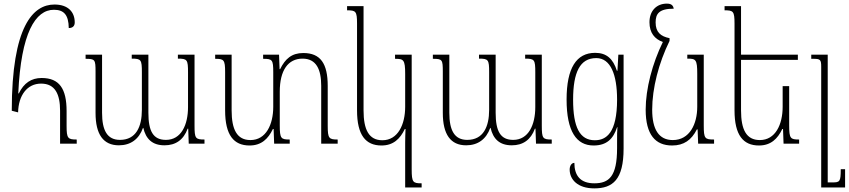

<svg xmlns="http://www.w3.org/2000/svg" viewBox="-20 -794 4690 1061"><path d="M80 -173C82 -267 130 -332 207 -332C285 -332 312 -273 312 -182V0H404V-23C355 -23 348 -29 348 -98V-180C348 -304 308 -363 210 -363C153 -363 112 -335 84 -278H81C96 -613 176 -740 278 -740C333 -740 359 -712 360 -639C379 -639 393 -648 393 -670C393 -727 357 -769 281 -769C163 -769 45 -650 45 -182Z M963 -492V-470C1015 -470 1019 -464 1019 -394V-202C1019 -105 982 -21 897 -21C827 -21 800 -68 800 -171V-492H708V-470C760 -470 764 -464 764 -395V-187C764 -94 732 -21 643 -21C572 -21 544 -74 544 -171V-492H453V-469C505 -469 508 -465 508 -398V-170C508 -51 551 9 637 9C702 9 748 -25 770 -87H772C786 -27 821 9 889 9C951 9 994 -21 1017 -83H1020L1023 0H1110V-23C1060 -23 1055 -29 1055 -100V-492Z M1791 -98V-319C1791 -443 1751 -501 1656 -501C1592 -501 1556 -469 1528 -412H1525L1522 -492H1434V-469C1485 -469 1490 -464 1490 -395V-204C1490 -106 1450 -20 1364 -20C1289 -20 1260 -79 1260 -184V-492H1169V-469C1217 -469 1224 -464 1224 -396V-184C1224 -47 1272 10 1359 10C1425 10 1462 -27 1488 -81H1492L1495 0H1581V-23C1533 -23 1526 -28 1526 -101V-287C1526 -406 1572 -470 1652 -470C1728 -470 1755 -410 1755 -320V0H1846V-23C1798 -23 1791 -29 1791 -98Z M2219 242H2310V219C2262 219 2255 214 2255 142V-492H2163V-469C2210 -469 2219 -465 2219 -385V-204C2219 -106 2179 -19 2093 -19C2018 -19 1989 -78 1989 -184V-760H1898V-737C1946 -737 1953 -732 1953 -664V-184C1953 -47 2001 10 2088 10C2154 10 2191 -27 2217 -81H2221C2220 -57 2219 -30 2219 -6Z M2882 -492V-470C2934 -470 2938 -464 2938 -394V-202C2938 -105 2901 -21 2816 -21C2746 -21 2719 -68 2719 -171V-492H2627V-470C2679 -470 2683 -464 2683 -395V-187C2683 -94 2651 -21 2562 -21C2491 -21 2463 -74 2463 -171V-492H2372V-469C2424 -469 2427 -465 2427 -398V-170C2427 -51 2470 9 2556 9C2621 9 2667 -25 2689 -87H2691C2705 -27 2740 9 2808 9C2870 9 2913 -21 2936 -83H2939L2942 0H3029V-23C2979 -23 2974 -29 2974 -100V-492Z M3264 247C3366 247 3426 199 3426 27V-492H3397L3392 -403H3389C3368 -469 3332 -502 3269 -502C3165 -502 3111 -418 3111 -244C3111 -67 3166 10 3260 10C3332 10 3369 -26 3390 -91H3392C3390 -72 3390 -50 3390 -8V25C3390 182 3345 219 3264 219C3187 219 3154 176 3154 106C3138 106 3128 123 3128 143C3128 198 3172 247 3264 247ZM3267 -19C3184 -19 3147 -90 3147 -243C3147 -395 3185 -473 3275 -473C3354 -473 3390 -382 3390 -244C3390 -59 3330 -19 3267 -19Z M3694 10C3759 10 3801 -20 3831 -79H3835L3838 0H3926V-23C3875 -23 3869 -28 3869 -101V-492H3778V-470C3825 -470 3833 -466 3833 -386V-204C3833 -109 3791 -20 3698 -20C3620 -20 3584 -80 3584 -188C3584 -306 3620 -446 3680 -568V-583C3631 -593 3603 -616 3603 -670C3603 -718 3622 -746 3703 -746C3700 -764 3690 -774 3665 -774C3609 -774 3569 -735 3569 -671C3569 -612 3598 -578 3643 -562C3585 -444 3548 -303 3548 -188C3548 -49 3602 10 3694 10Z M4341 -318H4305V-204C4305 -106 4265 -20 4179 -20C4104 -20 4075 -78 4075 -184V-463H4389V-492H4075V-760H3984V-737C4032 -737 4039 -732 4039 -664V-184C4039 -47 4087 10 4174 10C4240 10 4277 -27 4303 -81H4307L4310 0H4396V-23C4348 -23 4341 -28 4341 -101Z M4650 141H4626C4626 210 4621 214 4580 214H4554V-492H4463V-469H4476C4513 -469 4518 -464 4518 -425V242H4650Z"/></svg>

Font: Noto Serif Armenian Condensed ExtraLight
Style: Regular
Weight: 200
Width: 3
Designer: Monotype Design Team
Foundry: Monotype Imaging Inc.
Version: Version 2.008